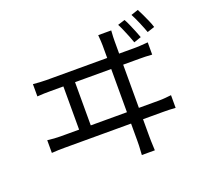

<svg xmlns="http://www.w3.org/2000/svg" viewBox="-144 -999 1287 1207"><g transform="rotate(-20 500.0 -395.0)"><path d="M794 -797Q804 -780 814.5 -755.5Q825 -731 835.5 -706Q846 -681 853 -661L804 -644Q797 -665 787 -689.5Q777 -714 766.5 -738.5Q756 -763 746 -782ZM894 -828Q904 -810 915 -786Q926 -762 937 -737.5Q948 -713 954 -692L905 -676Q893 -709 877 -746.5Q861 -784 846 -812ZM693 -764Q691 -740 690.5 -721.5Q690 -703 690 -694Q690 -688 690 -652Q690 -616 690 -561Q690 -506 690 -441Q690 -376 690 -311.5Q690 -247 690 -191.5Q690 -136 690 -99.5Q690 -63 690 -57Q690 -49 690.5 -24Q691 1 693 38H606Q609 1 609.5 -23.5Q610 -48 610 -55Q610 -61 610 -97.5Q610 -134 610 -190Q610 -246 610 -311.5Q610 -377 610 -442.5Q610 -508 610 -563Q610 -618 610 -653.5Q610 -689 610 -694Q610 -705 609 -722Q608 -739 606 -764ZM290 -224V-569H368V-224ZM79 -253Q102 -250 124 -248.5Q146 -247 167 -247H824Q847 -247 867.5 -249Q888 -251 907 -253V-168Q887 -170 863 -170.5Q839 -171 824 -171H167Q147 -171 125 -170.5Q103 -170 79 -168ZM115 -615Q137 -613 160 -611.5Q183 -610 204 -610H799Q823 -610 843 -612Q863 -614 883 -615V-533Q862 -535 838 -535.5Q814 -536 799 -536H204Q183 -536 160.5 -535.5Q138 -535 115 -533Z"/></g></svg>

Font: Noto Sans KR
Style: Regular
Weight: 400
Designer: Ryoko NISHIZUKA  (kana, bopomofo & ideographs); Paul D. Hunt (Latin, Greek & Cyrillic); Sandoll Communications , Soo-you
Foundry: Adobe
Version: Version 2.004-H2;hotconv 1.0.118;makeotfexe 2.5.65603